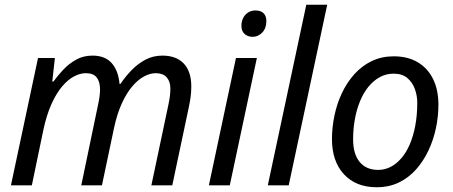

<svg xmlns="http://www.w3.org/2000/svg" viewBox="-20 -780 1906 808"><path d="M26 0 140 -536H211L200 -437H205Q223 -462 246.5 -487Q270 -512 300.5 -529Q331 -546 369 -546Q422 -546 450 -514.5Q478 -483 483 -427H487Q507 -457 533 -484Q559 -511 591.5 -528.5Q624 -546 663 -546Q722 -546 753.5 -512.5Q785 -479 785 -416Q785 -392 782 -370.5Q779 -349 774 -326L705 0H617L688 -336Q693 -359 695 -375.5Q697 -392 697 -407Q697 -436 682 -454Q667 -472 635 -472Q612 -472 586.5 -458.5Q561 -445 537 -417Q513 -389 493 -345.5Q473 -302 460 -242L409 0H322L392 -336Q397 -359 399 -375Q401 -391 401 -403Q401 -436 387 -454Q373 -472 341 -472Q318 -472 292.5 -459Q267 -446 242.5 -417.5Q218 -389 197 -343Q176 -297 162 -231L114 0Z M859 0 973 -536H1061L947 0ZM1043 -625Q1023 -625 1009.5 -637Q996 -649 996 -671Q996 -689 1003 -703.5Q1010 -718 1023.5 -727Q1037 -736 1055 -736Q1078 -736 1089.5 -724Q1101 -712 1101 -692Q1101 -661 1083.5 -643Q1066 -625 1043 -625Z M1107 0 1269 -760H1357L1195 0Z M1565 8Q1478 8 1427.5 -46.5Q1377 -101 1377 -195Q1377 -244 1387.5 -294Q1398 -344 1419 -388.5Q1440 -433 1471.5 -468Q1503 -503 1544.5 -523Q1586 -543 1637 -543Q1696 -543 1738 -518Q1780 -493 1802.5 -447.5Q1825 -402 1825 -339Q1825 -290 1814.5 -240.5Q1804 -191 1783 -146.5Q1762 -102 1731 -67Q1700 -32 1658.5 -12Q1617 8 1565 8ZM1572 -65Q1599 -65 1623.5 -77.5Q1648 -90 1668.5 -113.5Q1689 -137 1704 -171.5Q1719 -206 1727.5 -250.5Q1736 -295 1736 -348Q1736 -377 1726 -405Q1716 -433 1694.5 -451.5Q1673 -470 1636 -470Q1605 -470 1578.5 -455.5Q1552 -441 1531 -415.5Q1510 -390 1495.5 -355Q1481 -320 1473.5 -279Q1466 -238 1466 -193Q1466 -132 1493.5 -98.5Q1521 -65 1572 -65Z"/></svg>

Font: Noto Sans Display
Style: Italic
Weight: 400
Italic angle: -12°
Designer: Monotype Design Team
Foundry: Monotype Imaging Inc.
Version: Version 2.003